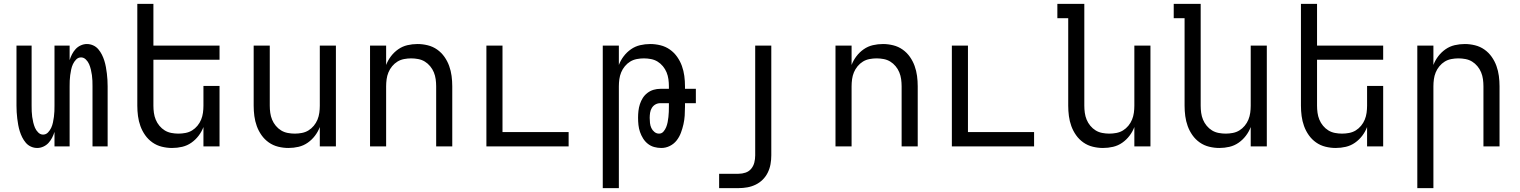

<svg xmlns="http://www.w3.org/2000/svg" viewBox="-20 -755 7840 990"><path d="M172 8Q155 8 139.5 1Q124 -6 113 -19Q102 -32 94.5 -47Q87 -62 82 -78Q77 -94 74 -110.5Q71 -127 69 -143.5Q67 -160 66 -176.5Q65 -193 65 -210V-520H143V-210Q143 -195 143.5 -181Q144 -167 146 -152.5Q148 -138 151.5 -123.5Q155 -109 160.5 -96Q166 -83 177 -72Q188 -61 202 -61Q217 -61 227.5 -72Q238 -83 244 -96Q250 -109 253 -123.5Q256 -138 258 -152.5Q260 -167 260.5 -181Q261 -195 261 -210V-520H339V-445Q344 -461 351.5 -475.5Q359 -490 370 -502Q381 -514 396.5 -521Q412 -528 428 -528Q445 -528 460.5 -521Q476 -514 487 -501Q498 -488 505.5 -473Q513 -458 518 -442Q523 -426 526 -409.5Q529 -393 531 -376.5Q533 -360 534 -343.5Q535 -327 535 -310V0H457V-310Q457 -325 456.5 -339Q456 -353 454 -367.5Q452 -382 448.5 -396.5Q445 -411 439.5 -424Q434 -437 423 -448Q412 -459 398 -459Q383 -459 372.5 -448Q362 -437 356 -424Q350 -411 347 -396.5Q344 -382 342 -367.5Q340 -353 339.5 -339Q339 -325 339 -310V0H261V-75Q256 -59 248.5 -44.5Q241 -30 230 -18Q219 -6 203.5 1Q188 8 172 8Z M867 8Q841 8 814.5 1.5Q788 -5 766 -20.5Q744 -36 728.5 -58Q713 -80 704 -105Q695 -130 691.5 -156.5Q688 -183 688 -210V-735H771V-520H1112V-447H771V-210Q771 -192 773.5 -173.5Q776 -155 783 -138Q790 -121 802 -106.5Q814 -92 829.5 -82.5Q845 -73 863.5 -69.5Q882 -66 900 -66Q918 -66 936.5 -69.5Q955 -73 970.5 -82.5Q986 -92 998 -106.5Q1010 -121 1017 -138Q1024 -155 1026.5 -173.5Q1029 -192 1029 -210V-312H1112V0H1029V-100Q1020 -76 1004 -55Q988 -34 966.5 -19Q945 -4 919.5 2Q894 8 867 8Z M1467 8Q1441 8 1414.5 1.5Q1388 -5 1366 -20.5Q1344 -36 1328.5 -58Q1313 -80 1304 -105Q1295 -130 1291.5 -156.5Q1288 -183 1288 -210V-520H1371V-210Q1371 -192 1373.5 -173.5Q1376 -155 1383 -138Q1390 -121 1402 -106.5Q1414 -92 1429.5 -82.5Q1445 -73 1463.5 -69.5Q1482 -66 1500 -66Q1518 -66 1536.5 -69.5Q1555 -73 1570.5 -82.5Q1586 -92 1598 -106.5Q1610 -121 1617 -138Q1624 -155 1626.5 -173.5Q1629 -192 1629 -210V-520H1712V0H1629V-100Q1620 -76 1604 -55Q1588 -34 1566.5 -19Q1545 -4 1519.5 2Q1494 8 1467 8Z M1888 0V-520H1971V-420Q1980 -444 1996 -465Q2012 -486 2033.5 -501Q2055 -516 2080.5 -522Q2106 -528 2133 -528Q2159 -528 2185.5 -521.5Q2212 -515 2234 -499.5Q2256 -484 2271.5 -462Q2287 -440 2296 -415Q2305 -390 2308.5 -363.5Q2312 -337 2312 -310V0H2229V-310Q2229 -328 2226.5 -346.5Q2224 -365 2217 -382Q2210 -399 2198 -413.5Q2186 -428 2170.5 -437.5Q2155 -447 2136.5 -450.5Q2118 -454 2100 -454Q2082 -454 2063.5 -450.5Q2045 -447 2029.5 -437.5Q2014 -428 2002 -413.5Q1990 -399 1983 -382Q1976 -365 1973.5 -346.5Q1971 -328 1971 -310V0Z M2488 0V-520H2571V-74H2912V0Z M3088 215V-520H3171V-420Q3180 -444 3196 -465Q3212 -486 3233.5 -501Q3255 -516 3280.5 -522Q3306 -528 3333 -528Q3359 -528 3385.5 -521.5Q3412 -515 3434 -499.5Q3456 -484 3471.5 -462Q3487 -440 3496 -415Q3505 -390 3508.5 -363.5Q3512 -337 3512 -310V-297H3568V-223H3512V-205Q3512 -182 3510.5 -159Q3509 -136 3504 -114Q3499 -92 3491 -70.5Q3483 -49 3469 -31Q3455 -13 3434 -2.5Q3413 8 3390 8Q3371 8 3353 3Q3335 -2 3320.5 -13.5Q3306 -25 3296 -41Q3286 -57 3280 -74.5Q3274 -92 3272 -110.5Q3270 -129 3270 -148Q3270 -166 3272 -183.5Q3274 -201 3279.5 -218Q3285 -235 3294.5 -250Q3304 -265 3318.5 -276Q3333 -287 3350 -292Q3367 -297 3385 -297H3429V-310Q3429 -328 3426.5 -346.5Q3424 -365 3417 -382Q3410 -399 3398 -413.5Q3386 -428 3370.5 -437.5Q3355 -447 3336.5 -450.5Q3318 -454 3300 -454Q3282 -454 3263.5 -450.5Q3245 -447 3229.5 -437.5Q3214 -428 3202 -413.5Q3190 -399 3183 -382Q3176 -365 3173.5 -346.5Q3171 -328 3171 -310V215ZM3378 -66Q3392 -66 3401 -76.5Q3410 -87 3415 -99.5Q3420 -112 3422.5 -125Q3425 -138 3426.5 -151.5Q3428 -165 3428.5 -178Q3429 -191 3429 -205V-223H3385Q3371 -223 3359.5 -216.5Q3348 -210 3341 -198.5Q3334 -187 3332 -173.5Q3330 -160 3330 -147Q3330 -134 3331.5 -120.5Q3333 -107 3338.5 -95Q3344 -83 3354.5 -74.5Q3365 -66 3378 -66Z M3688 215V141H3788Q3807 141 3824.5 135Q3842 129 3853.5 115Q3865 101 3869.5 83Q3874 65 3874 46V-520H3957V46Q3957 69 3953 91.5Q3949 114 3939 134.5Q3929 155 3913 171Q3897 187 3876.5 197Q3856 207 3833.5 211Q3811 215 3788 215Z M4288 0V-520H4371V-420Q4380 -444 4396 -465Q4412 -486 4433.5 -501Q4455 -516 4480.5 -522Q4506 -528 4533 -528Q4559 -528 4585.5 -521.5Q4612 -515 4634 -499.5Q4656 -484 4671.5 -462Q4687 -440 4696 -415Q4705 -390 4708.5 -363.5Q4712 -337 4712 -310V0H4629V-310Q4629 -328 4626.5 -346.5Q4624 -365 4617 -382Q4610 -399 4598 -413.5Q4586 -428 4570.5 -437.5Q4555 -447 4536.5 -450.5Q4518 -454 4500 -454Q4482 -454 4463.5 -450.5Q4445 -447 4429.5 -437.5Q4414 -428 4402 -413.5Q4390 -399 4383 -382Q4376 -365 4373.5 -346.5Q4371 -328 4371 -310V0Z M4888 0V-520H4971V-74H5312V0Z M5667 8Q5641 8 5614.5 1.5Q5588 -5 5566 -20.5Q5544 -36 5528.5 -58Q5513 -80 5504 -105Q5495 -130 5491.5 -156.5Q5488 -183 5488 -210V-661H5432V-735H5571V-210Q5571 -192 5573.5 -173.5Q5576 -155 5583 -138Q5590 -121 5602 -106.5Q5614 -92 5629.5 -82.5Q5645 -73 5663.5 -69.5Q5682 -66 5700 -66Q5718 -66 5736.5 -69.5Q5755 -73 5770.5 -82.5Q5786 -92 5798 -106.5Q5810 -121 5817 -138Q5824 -155 5826.5 -173.5Q5829 -192 5829 -210V-520H5912V0H5829V-100Q5820 -76 5804 -55Q5788 -34 5766.5 -19Q5745 -4 5719.5 2Q5694 8 5667 8Z M6267 8Q6241 8 6214.5 1.5Q6188 -5 6166 -20.5Q6144 -36 6128.5 -58Q6113 -80 6104 -105Q6095 -130 6091.5 -156.5Q6088 -183 6088 -210V-661H6032V-735H6171V-210Q6171 -192 6173.5 -173.5Q6176 -155 6183 -138Q6190 -121 6202 -106.5Q6214 -92 6229.5 -82.5Q6245 -73 6263.5 -69.5Q6282 -66 6300 -66Q6318 -66 6336.5 -69.5Q6355 -73 6370.5 -82.5Q6386 -92 6398 -106.5Q6410 -121 6417 -138Q6424 -155 6426.5 -173.5Q6429 -192 6429 -210V-520H6512V0H6429V-100Q6420 -76 6404 -55Q6388 -34 6366.5 -19Q6345 -4 6319.5 2Q6294 8 6267 8Z M6867 8Q6841 8 6814.5 1.5Q6788 -5 6766 -20.5Q6744 -36 6728.5 -58Q6713 -80 6704 -105Q6695 -130 6691.5 -156.5Q6688 -183 6688 -210V-735H6771V-520H7112V-447H6771V-210Q6771 -192 6773.5 -173.5Q6776 -155 6783 -138Q6790 -121 6802 -106.5Q6814 -92 6829.5 -82.5Q6845 -73 6863.5 -69.5Q6882 -66 6900 -66Q6918 -66 6936.5 -69.5Q6955 -73 6970.5 -82.5Q6986 -92 6998 -106.5Q7010 -121 7017 -138Q7024 -155 7026.5 -173.5Q7029 -192 7029 -210V-312H7112V0H7029V-100Q7020 -76 7004 -55Q6988 -34 6966.5 -19Q6945 -4 6919.5 2Q6894 8 6867 8Z M7288 215V-520H7371V-420Q7380 -444 7396 -465Q7412 -486 7433.5 -501Q7455 -516 7480.5 -522Q7506 -528 7533 -528Q7559 -528 7585.5 -521.5Q7612 -515 7634 -499.5Q7656 -484 7671.5 -462Q7687 -440 7696 -415Q7705 -390 7708.5 -363.5Q7712 -337 7712 -310V0H7629V-310Q7629 -328 7626.5 -346.5Q7624 -365 7617 -382Q7610 -399 7598 -413.5Q7586 -428 7570.5 -437.5Q7555 -447 7536.5 -450.5Q7518 -454 7500 -454Q7482 -454 7463.5 -450.5Q7445 -447 7429.5 -437.5Q7414 -428 7402 -413.5Q7390 -399 7383 -382Q7376 -365 7373.5 -346.5Q7371 -328 7371 -310V215Z"/></svg>

Font: Iosevka Extended
Style: Regular
Weight: 400
Width: 7
Monospace: yes
Designer: Belleve Invis
Foundry: Belleve Invis
Version: Version 32.5.0; ttfautohint (v1.8.4)